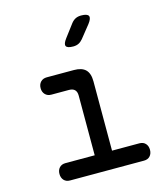

<svg xmlns="http://www.w3.org/2000/svg" viewBox="-116 -874 832 963"><g transform="rotate(-15 300.0 -392.5)"><path d="M512 -90Q532 -90 543.5 -77.5Q555 -65 555 -45Q555 -25 543.5 -12.5Q532 0 512 0H128Q108 0 96.5 -12.5Q85 -25 85 -45Q85 -65 96.5 -77.5Q108 -90 128 -90H280V-400Q280 -420 270 -430Q260 -440 240 -440H149Q129 -440 117 -452.5Q105 -465 105 -485Q105 -505 117 -517.5Q129 -530 149 -530H290Q331 -530 350.5 -510.5Q370 -491 370 -450V-90ZM318 -645Q287 -645 281 -657Q275 -669 294 -694L343 -759Q353 -772 365.5 -778.5Q378 -785 395 -785Q427 -785 433.5 -772.5Q440 -760 420 -734L368 -669Q358 -657 346 -651Q334 -645 318 -645Z"/></g></svg>

Font: Maple Mono NF CN
Style: Regular
Weight: 400
Monospace: yes
Designer: subframe7536
Version: Version 7.000